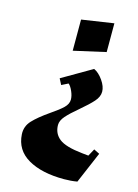

<svg xmlns="http://www.w3.org/2000/svg" viewBox="-111 -494 609 845"><g transform="rotate(15 193.5 -72.0)"><path d="M329 -127Q329 -104 309.5 -82Q290 -60 252 -28Q216 2 197.5 23Q179 44 179 64Q179 103 208 126Q237 149 314 157L343 160L361 127L387 140L326 283Q298 288 266 288Q164 288 102 252Q40 216 36 145Q34 109 58.5 82.5Q83 56 132 22Q169 -3 187 -20.5Q205 -38 205 -58Q205 -75 196 -95.5Q187 -116 177 -124L147 -109L133 -136L269 -215Q291 -205 310 -178Q329 -151 329 -127ZM303 -301 157 -268V-410L303 -432Z"/></g></svg>

Font: Rakkas
Style: Regular
Weight: 400
Designer: Zeynep Akay
Foundry: Zeynep Akay
Version: Version 2.000